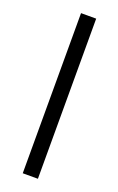

<svg xmlns="http://www.w3.org/2000/svg" viewBox="-117 -605 388 631"><g transform="rotate(20 77.5 -290.0)"><path d="M52 -10H105V-570H52Z"/></g></svg>

Font: Charger Sport
Style: ExLitExt
Weight: 200
Designer: Jasper
Foundry: Cannot Into Space Fonts
Version: Version 1.1